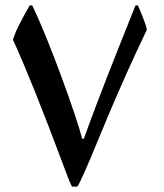

<svg xmlns="http://www.w3.org/2000/svg" viewBox="-20 -690 607 710"><path d="M246 0H266C274 -10 301 -70 346 -180C387 -280 432 -385 483 -495C496 -523 509 -551 523 -580C523 -584 518 -602 509 -624C504 -638 497 -654 490 -670H481L420 -517C355 -354 313 -241 290 -177H284C264 -256 160 -547 99 -670H90C82 -657 69 -634 57 -610C44 -586 33 -561 28 -543C76 -438 136 -288 209 -93C228 -41 235 -23 246 0Z"/></svg>

Font: Noto Nastaliq Urdu
Style: Regular
Weight: 400
Designer: Monotype Design Team (Patrick Giasson: type design, Kamal Mansour: OpenType code, Glenda Bellarosa). Updated by Simon Co
Foundry: Monotype Imaging Inc., Simon Cozens
Version: Version 3.009